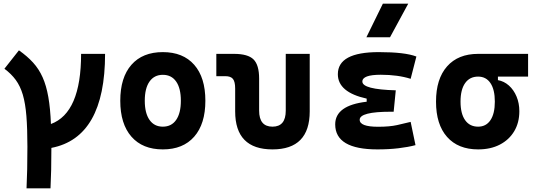

<svg xmlns="http://www.w3.org/2000/svg" viewBox="-20 -815 2970 1060"><path d="M126.5 224.6Q128.9 176.8 130.1 119.4Q131.3 62 131.3 -4.9Q131.3 -105.5 125.7 -174.8Q120.1 -244.1 106 -292Q91.8 -339.8 67.1 -373.5Q42.5 -407.2 4.4 -435.5L84.5 -537.1Q130.4 -504.9 162.6 -469.5Q194.8 -434.1 215.3 -388.2Q235.8 -342.3 246.8 -279.5Q257.8 -216.8 261.2 -130.4Q427.7 -191.9 427.7 -517.6H560.1Q560.1 -55.7 263.7 1.5Q263.7 66.4 262.5 122.1Q261.2 177.7 258.8 224.6Z M878.9 9.8Q767.1 9.8 705.6 -60.5Q644 -130.9 644 -258.8Q644 -387.2 705.6 -457.3Q767.1 -527.3 878.9 -527.3Q990.7 -527.3 1052.2 -457.3Q1113.8 -387.2 1113.8 -258.8Q1113.8 -130.9 1052.2 -60.5Q990.7 9.8 878.9 9.8ZM878.9 -115.7Q926.8 -115.7 952.6 -153.1Q978.5 -190.4 978.5 -258.8Q978.5 -327.6 952.6 -364.7Q926.8 -401.9 878.9 -401.9Q831.5 -401.9 805.4 -364.7Q779.3 -327.6 779.3 -258.8Q779.3 -190.4 805.4 -153.1Q831.5 -115.7 878.9 -115.7Z M1484.4 9.8Q1278.3 9.8 1278.3 -200.2V-326.2Q1278.3 -363.8 1266.1 -379.2Q1253.9 -394.5 1223.6 -394.5H1174.3V-517.6H1272Q1348.6 -517.6 1379.6 -487.1Q1410.6 -456.5 1410.6 -380.9V-204.1Q1410.6 -115.7 1484.4 -115.7Q1557.6 -115.7 1557.6 -204.1V-517.6H1689.9V-200.2Q1689.9 9.8 1484.4 9.8Z M2063.5 9.8Q1830.6 9.8 1830.6 -128.4Q1830.6 -233.4 2004.4 -253.4V-270.5Q1845.2 -305.7 1845.2 -405.3Q1845.2 -527.3 2071.3 -527.3Q2215.8 -527.3 2278.8 -502.9L2247.1 -379.9Q2176.3 -402.3 2082 -402.3Q1980.5 -402.3 1980.5 -364.7Q1980.5 -321.3 2165 -316.4L2153.3 -198.2H2137.7Q1965.8 -198.2 1965.8 -153.8Q1965.8 -115.2 2067.4 -115.2Q2130.9 -115.2 2172.6 -124.5Q2214.4 -133.8 2247.1 -142.1L2273.9 -13.7Q2233.4 -2.9 2180.4 3.4Q2127.4 9.8 2063.5 9.8ZM2002.9 -609.4 2093.8 -794.9H2233.9L2133.3 -609.4Z M2619.6 9.8Q2509.3 9.8 2448.2 -59.1Q2387.2 -127.9 2387.2 -253.9Q2387.2 -379.4 2448.2 -448.5Q2509.3 -517.6 2619.6 -517.6H2895.5V-392.1H2729V-372.6Q2762.7 -366.7 2789.6 -342.8Q2816.4 -318.8 2831.8 -282Q2847.2 -245.1 2847.2 -201.2Q2847.2 -137.7 2818.8 -90.3Q2790.5 -43 2739.5 -16.6Q2688.5 9.8 2619.6 9.8ZM2619.6 -115.7Q2663.6 -115.7 2687.7 -151.6Q2711.9 -187.5 2711.9 -253.9Q2711.9 -320.3 2687.7 -356.2Q2663.6 -392.1 2619.6 -392.1Q2573.2 -392.1 2547.9 -356.2Q2522.5 -320.3 2522.5 -253.9Q2522.5 -187.5 2547.9 -151.6Q2573.2 -115.7 2619.6 -115.7Z"/></svg>

Font: Cascadia Code PL
Style: Bold
Weight: 700
Monospace: yes
Designer: Aaron Bell
Foundry: Saja Typeworks
Version: Version 2404.023; ttfautohint (v1.8.4)